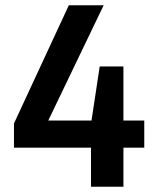

<svg xmlns="http://www.w3.org/2000/svg" viewBox="-20 -708 598 728"><path d="M325 0V-148H33V-240L241 -688H373L163 -251H327L358 -456H448V-251H527V-148H448V0Z"/></svg>

Font: Saira SemiCondensed SemiBold
Style: Regular
Weight: 600
Width: 4
Designer: Hector Gatti with collaboration of the Omnibus-Type team
Foundry: Omnibus-Type
Version: Version 1.101